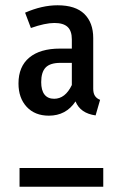

<svg xmlns="http://www.w3.org/2000/svg" viewBox="-20 -709 461 727"><path d="M252 -525V-560Q252 -592 236 -607Q220 -622 186 -622Q151 -622 97 -603L75 -661Q139 -689 198 -689Q266 -689 299.5 -656Q333 -623 333 -565V-373Q333 -356 339.5 -346Q346 -336 359 -331L342 -272Q284 -280 266 -325Q230 -271 165 -271Q112 -271 81 -304.5Q50 -338 50 -393Q50 -457 91 -491Q132 -525 207 -525ZM252 -387V-471H209Q170 -471 153 -453.5Q136 -436 136 -398Q136 -367 148.5 -351Q161 -335 185 -335Q227 -335 252 -387ZM54 -73H371V-2H54Z"/></svg>

Font: Fira Sans Extra Condensed
Style: Regular
Weight: 400
Width: 1
Designer: Carrois Corporate & Edenspiekermann AG
Foundry: Carrois Corporate GbR & Edenspiekermann AG
Version: Version 4.203